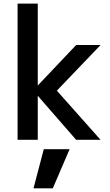

<svg xmlns="http://www.w3.org/2000/svg" viewBox="-20 -771 607 1060"><path d="M165 268.6 221.7 52.7H364.3L271.5 268.6ZM188.5 -298.8 400.4 -522.5H535.2L293.9 -270.5L535.2 1H400.4L188.5 -242.2V1H77.1V-751H188.5Z"/></svg>

Font: Gen Shin Gothic Medium
Style: Regular
Weight: 500
Designer: [Source Han Sans]
Ryoko NISHIZUKA  (kana & ideographs); Paul D. Hunt (Latin, Greek & Cyrillic); Wenlong ZHANG  (bopomofo
Version: Version 1.002.20150607